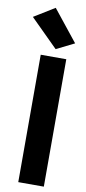

<svg xmlns="http://www.w3.org/2000/svg" viewBox="-148 -1017 470 1055"><g transform="rotate(10 87.0 -489.5)"><path d="M36.6 0H179.2V-710.9H36.6ZM111.8 -755.4 211.9 -805.2 73.2 -979 -42 -908.2Z"/></g></svg>

Font: Roboto Flex Super Cond Bold
Style: Regular
Weight: 700
Width: 3
Designer: Berlow after Robertson
Foundry: Google
Version: Version 3.000